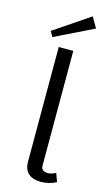

<svg xmlns="http://www.w3.org/2000/svg" viewBox="-137 -951 582 1008"><g transform="rotate(15 154.0 -447.0)"><path d="M268.3 -844.2 58.3 -741.7 41.7 -770.8 235 -901.7ZM279.2 -12.5Q240.8 8.3 195.8 8.3Q151.7 8.3 127.9 -13.3Q104.2 -35 104.2 -75V-700H183.3V-75Q183.3 -45.8 220.8 -45.8Q240 -45.8 262.5 -58.3Z"/></g></svg>

Font: BoonBaan
Style: Regular
Weight: 400
Designer: Sungsit Sawaiwan
Foundry: FontUni
Version: Version 2.0